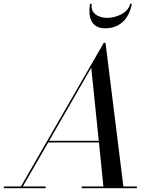

<svg xmlns="http://www.w3.org/2000/svg" viewBox="-65 -990 810 1010"><path d="M417.5 -970H408.5C398.5 -909 408.5 -841 488.5 -841C578.5 -841 618.5 -909 628.5 -970H619.5C609.5 -921 545.5 -896 498.5 -896C451.5 -896 409.5 -921 417.5 -970ZM-45 -9V0H175V-9H55L188.5 -240.5H455.5L479 -9H365V0H655V-9H584L490 -765H481L45 -9ZM415 -634 454.5 -249.5H193.5Z"/></svg>

Font: Bodoni* 24pt
Style: Italic
Weight: 400
Italic angle: -13°
Version: Version 2.3